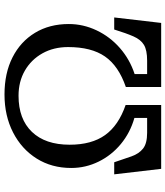

<svg xmlns="http://www.w3.org/2000/svg" viewBox="40 -794 754 875"><g transform="rotate(-90 417.5 -357.0)"><path d="M85 0 60 -214H115Q130 -169 142 -135Q154 -101 177.5 -82.5Q201 -64 249 -64H317V-122Q250 -141 198.5 -183.5Q147 -226 118 -285Q89 -344 89 -410Q89 -499 132 -567.5Q175 -636 251 -675Q327 -714 424 -714Q521 -714 593 -677.5Q665 -641 705 -575Q745 -509 745 -421Q745 -355 716 -294Q687 -233 635.5 -188Q584 -143 517 -121V-64H578Q626 -64 650 -78.5Q674 -93 688.5 -126Q703 -159 720 -214H775L750 0H458V-161Q554 -194 597 -256Q640 -318 640 -424Q640 -490 611.5 -541Q583 -592 533 -621Q483 -650 418 -650Q312 -650 253.5 -589Q195 -528 195 -417Q195 -317 239 -255.5Q283 -194 376 -162V0Z"/></g></svg>

Font: Text Regular
Style: Regular
Weight: 400
Designer: Latin by Veronika Burian and Jose Scaglione. Greek by Irene Vlachou. Cyrillic by Vera Evstafieva.
Foundry: TypeTogether
Version: Version 3.002